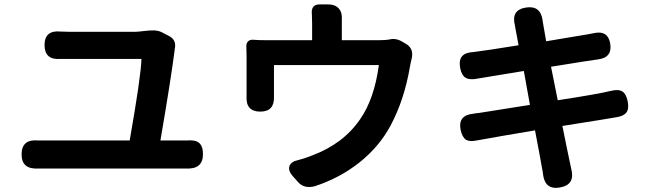

<svg xmlns="http://www.w3.org/2000/svg" viewBox="-20 -827 3040 890"><path d="M840.8 -45.9H158.2Q80.1 -41 80.1 -111.3Q80.1 -183.6 158.2 -175.8H581.1Q633.8 -475.6 635.7 -553.7H258.8Q186.5 -548.8 186.5 -618.2Q186.5 -688.5 261.7 -680.7Q273.4 -679.7 296.9 -679.7H607.4Q620.1 -679.7 646.5 -683.1Q672.9 -686.5 693.8 -686Q714.8 -685.5 731.4 -676.8L761.7 -661.1Q799.8 -642.6 790 -599.6V-597.7Q772.5 -460.9 723.6 -175.8H845.7Q884.8 -179.7 902.8 -164.6Q920.9 -149.4 920.9 -112.3Q920.9 -41 840.8 -45.9Z M1736.3 -525.4H1250V-379.9Q1252.9 -309.6 1186.5 -309.6Q1118.2 -309.6 1123 -381.8V-561.5Q1123 -590.8 1122.1 -606.4Q1120.1 -625 1129.4 -634.8Q1138.7 -644.5 1156.2 -642.6Q1175.8 -640.6 1217.8 -640.6H1426.8V-716.8Q1426.8 -744.1 1425.8 -758.8Q1419.9 -806.6 1461.9 -806.6H1502Q1533.2 -806.6 1550.3 -787.6Q1567.4 -768.6 1564.5 -735.4V-640.6H1734.4Q1768.6 -640.6 1787.1 -644.5Q1817.4 -651.4 1847.7 -631.8L1861.3 -624Q1900.4 -601.6 1887.7 -552.7Q1885.7 -546.9 1883.8 -536.1Q1881.8 -525.4 1880.9 -521.5Q1854.5 -364.3 1790 -244.1Q1737.3 -146.5 1646.5 -74.2Q1555.7 -2 1439.5 36.1Q1388.7 49.8 1359.4 14.6L1336.9 -10.7Q1314.5 -36.1 1321.8 -57.1Q1329.1 -78.1 1362.3 -85Q1390.6 -91.8 1426.8 -106.4Q1571.3 -160.2 1649.4 -274.4Q1714.8 -368.2 1736.3 -525.4Z M2752.9 -551.8Q2726.6 -548.8 2534.2 -517.6L2565.4 -362.3Q2756.8 -391.6 2813.5 -406.2Q2847.7 -414.1 2865.2 -402.8Q2882.8 -391.6 2889.6 -357.4Q2896.5 -322.3 2883.3 -305.2Q2870.1 -288.1 2835 -283.2Q2809.6 -278.3 2586.9 -243.2Q2595.7 -197.3 2608.4 -137.2Q2621.1 -77.1 2623 -67.4Q2624 -60.5 2627.9 -44.9Q2647.5 29.3 2576.2 42Q2505.9 54.7 2497.1 -19.5Q2495.1 -37.1 2493.2 -43.9Q2490.2 -64.5 2460 -222.7Q2307.6 -197.3 2189.5 -175.8Q2156.2 -168.9 2139.6 -179.7Q2123 -190.4 2115.2 -224.6Q2101.6 -293 2173.8 -299.8Q2182.6 -301.8 2202.1 -303.7Q2205.1 -303.7 2436.5 -340.8L2408.2 -498Q2358.4 -490.2 2289.6 -478.5Q2220.7 -466.8 2195.3 -462.9Q2159.2 -455.1 2139.6 -465.8Q2120.1 -476.6 2113.3 -510.7Q2106.4 -547.9 2121.6 -565.9Q2136.7 -584 2175.8 -585.9Q2177.7 -585.9 2182.6 -586.9Q2187.5 -587.9 2190.4 -587.9Q2232.4 -592.8 2383.8 -617.2Q2382.8 -620.1 2367.2 -706.1V-708Q2347.7 -781.2 2418 -792Q2485.4 -802.7 2495.1 -733.4Q2495.1 -732.4 2495.6 -729.5Q2496.1 -726.6 2496.1 -725.6Q2498 -710.9 2511.7 -635.7L2705.1 -668Q2709 -668.9 2717.8 -670.4Q2726.6 -671.9 2730.5 -672.9Q2797.9 -688.5 2808.6 -625Q2819.3 -560.5 2752.9 -551.8Z"/></svg>

Font: GenSenMaruGothic TW TTF Bold
Style: Regular
Weight: 700
Version: Version 1.301